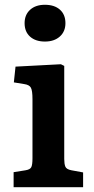

<svg xmlns="http://www.w3.org/2000/svg" viewBox="-20 -784 392 804"><path d="M168 -610Q129 -610 106 -630.5Q83 -651 83 -687Q83 -722 106 -743Q129 -764 168 -764Q208 -764 231 -743.5Q254 -723 254 -687Q254 -652 230.5 -631Q207 -610 168 -610ZM37 0V-63L87 -71Q106 -74 111 -84Q116 -94 116 -121V-369Q116 -404 109.5 -416.5Q103 -429 81 -432L38 -439L45 -505L235 -515L249 -508V-118Q249 -98 253.5 -86.5Q258 -75 279 -71L328 -62V0Z"/></svg>

Font: Literata 12pt SemiBold
Style: Regular
Weight: 600
Designer: Latin by Veronika Burian and Jose Scaglione. Greek by Irene Vlachou. Cyrillic by Vera Evstafieva.
Foundry: TypeTogether
Version: Version 3.002